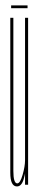

<svg xmlns="http://www.w3.org/2000/svg" viewBox="-20 -664 143 690"><path d="M70 0V-35V-600H81V0ZM28 -600V-179Q28 -94.5 28 -49.8Q28 -5 42 -5Q52.5 -5 61.2 -35.5Q70 -66 70 -88L73 -72Q73 -47 65.2 -20.5Q57.5 6 41 6Q17 6 17 -43.2Q17 -92.5 17 -184V-600ZM20 -634.5V-644.5H79V-634.5Z"/></svg>

Font: Anybody UltraCondensed Thin
Style: Regular
Weight: 100
Width: 1
Designer: Tyler Finck
Foundry: Etcetera Type Company
Version: Version 1.110